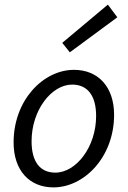

<svg xmlns="http://www.w3.org/2000/svg" viewBox="-20 -801 554 833"><path d="M212 12C345 12 475 -119 475 -303C475 -424 406 -498 301 -498C168 -498 39 -367 39 -183C39 -62 107 12 212 12ZM220 -52C153 -52 117 -100 117 -188C117 -324 204 -434 293 -434C360 -434 397 -386 397 -298C397 -163 310 -52 220 -52ZM283 -574 489 -726 448 -781 250 -615Z"/></svg>

Font: Source Sans Pro
Style: Italic
Weight: 400
Italic angle: -11°
Designer: Paul D. Hunt
Foundry: Adobe Systems Incorporated
Version: Version 3.006;hotconv 1.0.111;makeotfexe 2.5.65597